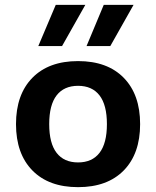

<svg xmlns="http://www.w3.org/2000/svg" viewBox="-20 -762 644 792"><path d="M558 -250Q558 -128 490.5 -59Q423 10 302 10Q181 10 113.5 -59Q46 -128 46 -250Q46 -372 113.5 -441Q181 -510 302 -510Q423 -510 490.5 -441Q558 -372 558 -250ZM183 -250Q183 -171 213.5 -131.5Q244 -92 302 -92Q360 -92 390.5 -131.5Q421 -171 421 -250Q421 -329 390.5 -368.5Q360 -408 302 -408Q244 -408 213.5 -368.5Q183 -329 183 -250ZM236 -572H138L210 -742H332ZM435 -572H337L408 -742H531Z"/></svg>

Font: Work Sans SemiBold
Style: Regular
Weight: 600
Designer: Wei Huang
Foundry: Wei Huang
Version: Version 1.500